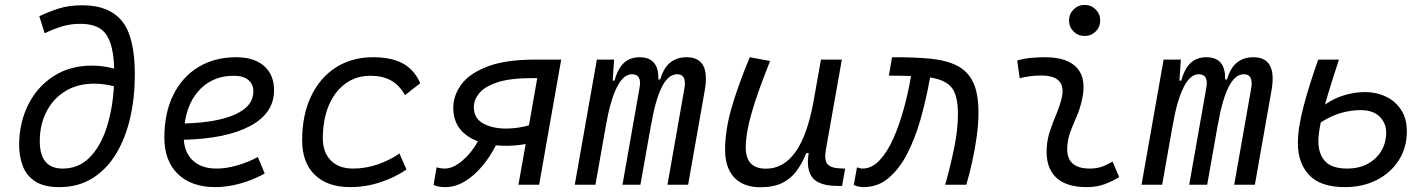

<svg xmlns="http://www.w3.org/2000/svg" viewBox="-20 -764 5899 794"><path d="M225.1 9.8Q159.7 9.8 123.3 -15.4Q86.9 -40.5 72.8 -81.3Q58.6 -122.1 59.1 -168Q60.5 -260.3 98.1 -333.7Q135.7 -407.2 203.1 -450Q270.5 -492.7 359.9 -492.7Q404.3 -492.7 452.1 -480.5Q449.7 -576.7 419.4 -621.1Q389.2 -665.5 312 -665.5Q272 -665.5 237.3 -655Q202.6 -644.5 164.6 -626.5L142.6 -696.8Q180.7 -715.3 222.9 -728.8Q265.1 -742.2 321.8 -742.2Q430.7 -742.2 484.1 -677.2Q537.6 -612.3 537.6 -456.1Q537.6 -360.8 518.3 -276.6Q499 -192.4 460 -127.9Q420.9 -63.5 362.3 -26.9Q303.7 9.8 225.1 9.8ZM451.2 -407.2Q409.7 -418 369.6 -418Q299.3 -418 248.8 -386.2Q198.2 -354.5 171.4 -300.8Q144.5 -247.1 144.5 -181.2Q144 -66.9 239.3 -66.9Q305.2 -66.9 350.6 -112.8Q396 -158.7 420.9 -236.1Q445.8 -313.5 451.2 -407.2Z M875.5 -66.9Q914.6 -66.9 959.7 -79.6Q1004.9 -92.3 1046.4 -114.7L1074.7 -46.4Q1027.3 -20 973.9 -5.1Q920.4 9.8 871.1 9.8Q771.5 9.8 715.6 -44.4Q659.7 -98.6 659.7 -194.8Q659.7 -296.4 696.3 -370.8Q732.9 -445.3 799.8 -486.3Q866.7 -527.3 957 -527.3Q1030.8 -527.3 1072 -491.2Q1113.3 -455.1 1113.3 -390.6Q1113.3 -295.9 1014.9 -243.2Q916.5 -190.4 740.2 -186Q744.1 -129.9 779.5 -98.4Q814.9 -66.9 875.5 -66.9ZM743.7 -253.4Q879.4 -257.3 953.6 -291.3Q1027.8 -325.2 1027.8 -385.7Q1027.8 -416 1006.8 -433.3Q985.8 -450.7 946.8 -450.7Q864.3 -450.7 810.3 -397.7Q756.3 -344.7 743.7 -253.4Z M1440.4 -66.9Q1491.2 -66.9 1541.5 -84Q1591.8 -101.1 1631.8 -129.4L1661.1 -63Q1613.8 -30.3 1553 -10.3Q1492.2 9.8 1428.2 9.8Q1334 9.8 1281.7 -41Q1229.5 -91.8 1229.5 -183.6Q1229.5 -287.6 1265.9 -364.7Q1302.2 -441.9 1368.2 -484.6Q1434.1 -527.3 1522.5 -527.3Q1599.6 -527.3 1646.7 -501.2Q1693.8 -475.1 1717.8 -419.9L1654.8 -370.6Q1631.3 -412.6 1596.4 -431.6Q1561.5 -450.7 1512.2 -450.7Q1453.1 -450.7 1408.7 -418.5Q1364.3 -386.2 1339.8 -328.4Q1315.4 -270.5 1314.9 -192.4Q1315.4 -133.3 1348.4 -100.1Q1381.3 -66.9 1440.4 -66.9Z M2082.5 -161.1Q2055.2 -160.6 2030.8 -163.1Q2005.9 -114.3 1972.7 -75.2Q1939.5 -36.1 1900.9 -13.2Q1862.3 9.8 1821.3 9.8Q1792 9.8 1772.9 0.5L1785.6 -72.3Q1791 -70.3 1800.3 -68.6Q1809.6 -66.9 1819.3 -66.9Q1853.5 -66.9 1891.8 -99.4Q1930.2 -131.8 1956.5 -179.7Q1908.2 -197.3 1881.3 -231.9Q1854.5 -266.6 1854.5 -317.9Q1854.5 -369.1 1887.9 -414.8Q1921.4 -460.4 1996.1 -489Q2070.8 -517.6 2194.3 -517.6H2300.8L2209.5 0H2124L2153.8 -168.5Q2135.3 -165 2118.4 -163.3Q2101.6 -161.6 2082.5 -161.1ZM2167.5 -245.6 2201.7 -440.9H2179.2Q2088.9 -440.9 2036.4 -423.3Q1983.9 -405.8 1961.7 -378.4Q1939.5 -351.1 1939.5 -321.3Q1939.5 -273.9 1979.5 -252.7Q2019.5 -231.4 2077.1 -232.4Q2121.1 -232.9 2167.5 -245.6Z M2519.5 -517.6 2513.7 -430.7H2521.5Q2535.2 -481.4 2560.8 -504.4Q2586.4 -527.3 2625 -527.3Q2705.1 -527.3 2702.6 -435.5H2710.4Q2724.6 -483.9 2752 -505.6Q2779.3 -527.3 2819.8 -527.3Q2918.5 -527.3 2894.5 -390.6L2825.7 0H2740.2L2810.5 -399.4Q2820.3 -457 2780.3 -457Q2743.2 -457 2716.6 -403.3Q2689.9 -349.6 2672.9 -249V-251L2628.4 0H2554.2L2624.5 -399.4Q2635.7 -457 2593.3 -457Q2557.6 -457 2530.3 -401.6Q2502.9 -346.2 2485.4 -242.7V-243.7L2442.4 0H2356.9L2448.2 -517.6Z M3124.5 10.3Q3054.2 10.3 3016.4 -30Q2978.5 -70.3 2978.5 -145Q2978.5 -222.2 3003.9 -313Q3029.3 -403.8 3080.6 -527.3L3164.6 -511.7Q3112.8 -382.3 3088.4 -297.4Q3064 -212.4 3064 -153.8Q3064 -66.4 3147.5 -66.4Q3292 -66.4 3342.8 -336.9V-336.4L3375 -517.6H3461.4L3395.5 -146Q3387.7 -103.5 3401.6 -85.9Q3415.5 -68.4 3458.5 -67.4L3475.1 -66.9L3462.4 4.9H3445.3Q3367.2 4.9 3340.1 -29.1Q3313 -63 3324.2 -130.9H3314.5Q3297.4 -88.9 3274.2 -57.1Q3251 -25.4 3215.1 -7.6Q3179.2 10.3 3124.5 10.3Z M3888.7 0Q3908.7 -69.3 3925 -147.7Q3941.4 -226.1 3941.4 -292Q3941.4 -369.6 3915.5 -401.9Q3889.6 -434.1 3826.2 -443.8L3823.2 -427.2Q3808.6 -347.7 3786.6 -270Q3764.6 -192.4 3732.2 -129.2Q3699.7 -65.9 3655 -28.1Q3610.4 9.8 3550.8 9.8Q3541.5 9.8 3531.7 7.8Q3522 5.9 3510.7 1L3523.9 -71.8Q3539.1 -66.9 3545.9 -66.9Q3585.9 -66.9 3618.2 -101.8Q3650.4 -136.7 3675 -192.9Q3699.7 -249 3717.3 -313.2Q3734.9 -377.4 3745.1 -436L3747.6 -449.7Q3727.1 -450.2 3704.1 -450.7Q3681.2 -451.2 3655.8 -451.2L3668.9 -527.3Q3758.8 -527.8 3825.7 -521.5Q3892.6 -515.1 3937.3 -492.7Q3981.9 -470.2 4004.2 -424.1Q4026.4 -377.9 4026.4 -298.8Q4026.4 -251.5 4019 -198.5Q4011.7 -145.5 4000.2 -94.2Q3988.8 -43 3976.1 0Z M4581.1 -95.7 4608.4 -31.2Q4579.6 -14.2 4547.6 -2.2Q4515.6 9.8 4474.1 9.8Q4387.7 9.8 4345.7 -31.7Q4303.7 -73.2 4308.6 -153.3Q4311 -189.9 4322.8 -224.6Q4334.5 -259.3 4348.4 -292Q4362.3 -324.7 4369.6 -355Q4394 -451.7 4286.1 -451.7Q4239.7 -451.7 4196.8 -440.4L4186.5 -513.7Q4215.3 -522 4244.1 -524.7Q4272.9 -527.3 4301.8 -527.3Q4396.5 -527.3 4435.8 -481Q4475.1 -434.6 4453.1 -345.2Q4444.8 -310.5 4431.6 -280.5Q4418.5 -250.5 4407.2 -221.2Q4396 -191.9 4393.6 -157.7Q4387.7 -66.9 4486.8 -66.9Q4513.2 -66.9 4533.4 -73.5Q4553.7 -80.1 4581.1 -95.7ZM4465.3 -615.2Q4438.5 -615.2 4419.7 -633.8Q4400.9 -652.3 4400.9 -679.2Q4400.9 -706.1 4419.7 -724.9Q4438.5 -743.7 4465.3 -743.7Q4492.2 -743.7 4511 -724.9Q4529.8 -706.1 4529.8 -679.2Q4529.8 -652.3 4511 -633.8Q4492.2 -615.2 4465.3 -615.2Z M4863.3 -517.6 4857.4 -430.7H4865.2Q4878.9 -481.4 4904.5 -504.4Q4930.2 -527.3 4968.8 -527.3Q5048.8 -527.3 5046.4 -435.5H5054.2Q5068.4 -483.9 5095.7 -505.6Q5123 -527.3 5163.6 -527.3Q5262.2 -527.3 5238.3 -390.6L5169.4 0H5084L5154.3 -399.4Q5164.1 -457 5124 -457Q5086.9 -457 5060.3 -403.3Q5033.7 -349.6 5016.6 -249V-251L4972.2 0H4897.9L4968.3 -399.4Q4979.5 -457 4937 -457Q4901.4 -457 4874 -401.6Q4846.7 -346.2 4829.1 -242.7V-243.7L4786.1 0H4700.7L4792 -517.6Z M5541.5 9.8Q5441.4 9.8 5394.3 -39.8Q5347.2 -89.4 5347.2 -172.4Q5347.2 -234.9 5371.3 -326.2Q5395.5 -417.5 5431.6 -517.6H5517.1Q5500 -465.8 5485.4 -418.9Q5470.7 -372.1 5459.5 -331.5Q5496.6 -357.9 5540.3 -370.6Q5584 -383.3 5625 -383.3Q5671.4 -383.3 5710.7 -364.7Q5750 -346.2 5773.9 -310.1Q5797.9 -273.9 5797.9 -220.7Q5797.9 -153.8 5764.9 -101.8Q5731.9 -49.8 5674.1 -20Q5616.2 9.8 5541.5 9.8ZM5441.9 -257.8Q5432.1 -210.4 5432.1 -179.7Q5432.1 -127.4 5460 -97.2Q5487.8 -66.9 5550.8 -66.9Q5600.1 -66.9 5636.2 -86.7Q5672.4 -106.4 5692.4 -140.1Q5712.4 -173.8 5712.4 -215.8Q5712.4 -254.9 5685.3 -281.7Q5658.2 -308.6 5606 -308.6Q5567.4 -308.6 5526.4 -297.1Q5485.4 -285.6 5441.9 -257.8Z"/></svg>

Font: Cascadia Code NF SemiLight
Style: Italic
Weight: 350
Italic angle: -10°
Monospace: yes
Designer: Aaron Bell
Foundry: Saja Typeworks
Version: Version 2404.023; ttfautohint (v1.8.4)